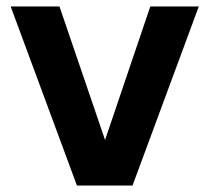

<svg xmlns="http://www.w3.org/2000/svg" viewBox="-20 -574 649 594"><path d="M390 0H218L13 -554H164L305 -141L445 -554H595Z"/></svg>

Font: Ulagadi Sans SemiBold
Style: Regular
Weight: 600
Designer: Ninad Kale (Devanagari), Jonny Pinhorn (Latin)
Foundry: Indian Type Foundry
Version: Version 3.01;March 29, 2020;FontCreator 12.0.0.2522 64-bit; 